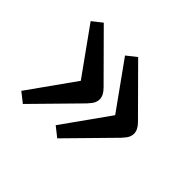

<svg xmlns="http://www.w3.org/2000/svg" viewBox="-104 -616 703 703"><g transform="rotate(45 247.0 -265.0)"><path d="M79 -55 41 -85 169 -265 40 -445 78 -475 246 -306Q266 -286 266 -266Q266 -256 261.5 -246.5Q257 -237 243 -222ZM257 -55 219 -85 347 -265 218 -445 256 -475 424 -306Q444 -286 444 -266Q444 -256 439.5 -246.5Q435 -237 421 -222Z"/></g></svg>

Font: Literata 12pt
Style: Regular
Weight: 400
Designer: Latin by Veronika Burian and Jose Scaglione. Greek by Irene Vlachou. Cyrillic by Vera Evstafieva.
Foundry: TypeTogether
Version: Version 3.002